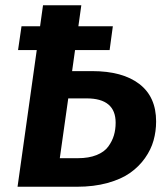

<svg xmlns="http://www.w3.org/2000/svg" viewBox="-20 -712 634 732"><path d="M331.1 -440.9Q447.3 -440.9 511.2 -391.8Q575.2 -342.8 575.2 -249Q575.2 -211.4 565.4 -176.5Q555.7 -141.6 532.7 -109.1Q509.8 -76.7 475.8 -52.7Q441.9 -28.8 389.9 -14.4Q337.9 0 272.9 0H46.9L120.1 -521H48.8L62 -611.8H132.8L144 -691.9H290L278.8 -611.8H410.2L397.9 -521H266.1L254.9 -440.9ZM276.9 -108.9Q318.4 -108.9 348.1 -120.8Q377.9 -132.8 392.8 -153.3Q407.7 -173.8 414.3 -196Q420.9 -218.3 420.9 -244.1Q420.9 -336.9 310.1 -336.9H240.2L208 -108.9Z"/></svg>

Font: FiraGO SemiBold
Style: Italic
Weight: 600
Italic angle: -8°
Designer: bBox Type GmbH
Foundry: bBox Type GmbH
Version: Version 1.001;PS 001.001;hotconv 1.0.88;makeotf.lib2.5.64775